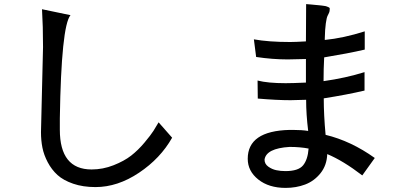

<svg xmlns="http://www.w3.org/2000/svg" viewBox="-20 -767 2040 937"><path d="M427 60Q482 60 534 39.5Q586 19 620 -7.5Q654 -34 685 -71Q716 -108 729 -128.5Q742 -149 754 -170L820 -95Q763 6 658.5 76Q554 146 446 146Q385 146 337 129.5Q289 113 260.5 87Q232 61 213 25Q194 -11 187 -46.5Q180 -82 180 -122L190 -537V-538Q190 -640 185 -722L324 -693Q279 -639 272 -189V-134Q272 60 427 60Z M1589 -720Q1589 -712 1586 -705Q1583 -698 1578.5 -689.5Q1574 -681 1570 -652.5Q1566 -624 1565 -579V-572Q1656 -581 1760 -614V-525Q1678 -506 1562 -487Q1559 -430 1559 -371Q1666 -386 1759 -415V-325Q1674 -305 1560 -287Q1560 -205 1569 -109Q1693 -79 1809 4L1748 89Q1654 17 1577 -15Q1575 40 1544 78.5Q1513 117 1469 133.5Q1425 150 1374 150Q1292 150 1240.5 109Q1189 68 1189 8Q1189 -128 1393 -133H1410Q1453 -133 1484 -128Q1474 -209 1474 -280Q1423 -278 1398 -278Q1331 -278 1238 -286L1237 -374Q1287 -361 1374 -361Q1407 -361 1473 -364V-479Q1414 -477 1384 -477Q1310 -477 1230 -489L1219 -575Q1291 -562 1396 -562Q1421 -562 1473 -565L1474 -747Q1485 -746 1498.5 -745Q1512 -744 1519 -743Q1526 -742 1535.5 -741.5Q1545 -741 1549.5 -740Q1554 -739 1560.5 -738.5Q1567 -738 1570 -737Q1573 -736 1577 -734.5Q1581 -733 1584 -731.5Q1587 -730 1589 -728ZM1271 12Q1271 33 1289 46Q1307 59 1328 63.5Q1349 68 1373 68Q1436 68 1459 40Q1482 12 1486 -42Q1444 -50 1393 -50Q1279 -43 1271 12Z"/></svg>

Font: cwTeXHei
Style: Medium
Weight: 500
Version: Version 1.17